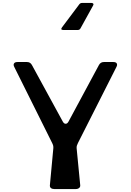

<svg xmlns="http://www.w3.org/2000/svg" viewBox="-20 -1280 886 1300"><path d="M77 -826Q69 -841 75 -850.5Q81 -860 98 -860H163Q185 -860 196 -840L405 -457Q413 -442 424.5 -442Q436 -442 444 -457L650 -840Q661 -860 683 -860H748Q765 -860 770.5 -850.5Q776 -841 768 -826L508 -312Q503 -302 500.5 -294Q498 -286 499 -275L523 -28Q525 -15 516 -7.5Q507 0 493 0H347Q333 0 324.5 -7Q316 -14 318 -28L341 -275Q342 -286 340 -294Q338 -302 333 -312ZM600 -1260Q608 -1260 611.5 -1255Q615 -1250 610 -1242L525 -1088Q519 -1077 507 -1077H409Q387 -1077 400 -1095L517 -1251Q524 -1260 535 -1260Z"/></svg>

Font: OpenDyslexic 3
Style: Regular
Weight: 400
Designer: Abelardo Gonzalez
Version: Version 1.000;PS 001.001;hotconv 1.0.56